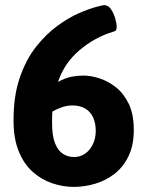

<svg xmlns="http://www.w3.org/2000/svg" viewBox="-20 -724 575 752"><path d="M387 -704Q404 -704 415 -687.5Q426 -671 431.5 -651Q437 -631 437 -621Q437 -610 434.5 -606Q432 -602 424 -600Q351 -578 291.5 -527.5Q232 -477 207 -403Q236 -419 260.5 -423.5Q285 -428 307 -428Q335 -428 368.5 -417.5Q402 -407 433 -383Q464 -359 484 -318Q504 -277 504 -216Q504 -155 483.5 -112.5Q463 -70 429 -43.5Q395 -17 353 -4.5Q311 8 269 8Q227 8 185 -6Q143 -20 108.5 -50.5Q74 -81 53.5 -131Q33 -181 33 -253Q33 -349 57.5 -420Q82 -491 121 -540.5Q160 -590 204.5 -622.5Q249 -655 289.5 -672.5Q330 -690 357 -697Q384 -704 387 -704ZM264 -311Q244 -311 224 -304.5Q204 -298 185 -287Q184 -276 184 -264.5Q184 -253 184 -241Q184 -192 195.5 -163Q207 -134 226.5 -121.5Q246 -109 270 -109Q294 -109 313 -122Q332 -135 343.5 -158.5Q355 -182 355 -212Q355 -242 344.5 -264.5Q334 -287 313.5 -299Q293 -311 264 -311Z"/></svg>

Font: Asap VF Beta
Style: Regular
Weight: 400
Designer: Pablo Cosgaya
Foundry: Pablo Cosgaya
Version: Version 1.007